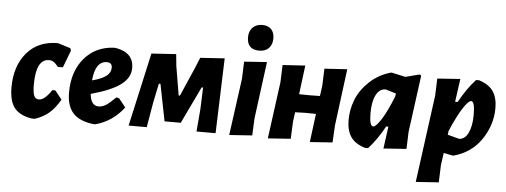

<svg xmlns="http://www.w3.org/2000/svg" viewBox="-55 -854 3171 1203"><g transform="rotate(5 1530.5 -253.0)"><path d="M284 -476 364 -451 369 -436 328 -328 297 -327Q278 -350 266 -357.5Q254 -365 238 -365Q156 -365 156 -204Q156 -154 165 -134Q174 -114 196 -114Q231 -114 275 -180L294 -179L337 -125Q305 -70 269.5 -39.5Q234 -9 181 9H162Q86 -3 52 -45.5Q18 -88 18 -175Q18 -309 89 -392.5Q160 -476 284 -476Z M739 -111Q669 -19 562 10H548Q462 0 421 -44.5Q380 -89 380 -174Q380 -306 450 -389Q520 -472 636 -478L650 -477Q761 -457 761 -361Q761 -300 702.5 -256Q644 -212 516 -177Q523 -103 572 -103Q595 -103 617.5 -117Q640 -131 678 -169L695 -166ZM600 -384Q528 -384 517 -262Q578 -278 605.5 -299.5Q633 -321 633 -352Q633 -384 600 -384Z M770 0 873 -462 1028 -472 1035 -400 1066 -215H1074L1153 -396L1180 -462L1333 -472L1317 0H1197L1209 -143L1214 -278H1205L1094 -46H992L946 -278H936L911 -158L884 0Z M1550 -701Q1586 -701 1606 -680.5Q1626 -660 1626 -623Q1626 -584 1604 -561.5Q1582 -539 1544 -539Q1467 -539 1467 -617Q1467 -655 1489.5 -678Q1512 -701 1550 -701ZM1599 -472 1552 -114 1547 -6 1403 4 1452 -354 1456 -462Z M1840 -471 1817 -289 1887 -288 1948 -289 1957 -354 1961 -462 2104 -471 2058 -114 2052 -6 1910 4 1933 -175 1866 -176 1802 -174 1794 -114 1789 -6 1646 4 1694 -354 1698 -462Z M2379 -474H2385L2471 -455L2559 -478L2569 -471L2521 -114L2517 -6L2373 4L2392 -135H2378Q2332 -50 2277 10H2257Q2193 -10 2166.5 -50.5Q2140 -91 2140 -155Q2140 -221 2164.5 -283.5Q2189 -346 2245 -399Q2301 -452 2379 -474ZM2273 -211Q2273 -128 2297 -128Q2314 -128 2347 -179.5Q2380 -231 2418 -327L2421 -346L2355 -366Q2316 -366 2294.5 -324Q2273 -282 2273 -211Z M2815 -472 2795 -327H2811Q2859 -415 2914 -474H2934Q2996 -454 3023 -414Q3050 -374 3050 -309Q3050 -204 2988.5 -112.5Q2927 -21 2815 10H2808L2752 -1L2741 76L2737 185L2593 195L2667 -354L2671 -462ZM2895 -340Q2878 -340 2844.5 -288.5Q2811 -237 2770 -141L2767 -117L2839 -98Q2876 -98 2897 -141.5Q2918 -185 2918 -255Q2918 -340 2895 -340Z"/></g></svg>

Font: Alegreya Sans SC ExtraBold
Style: Italic
Weight: 800
Italic angle: -7°
Designer: Juan Pablo del Peral
Foundry: Huerta Tipografica
Version: Version 2.007